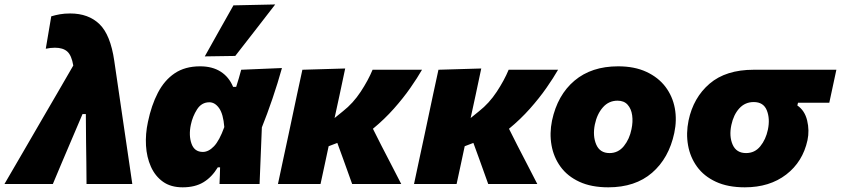

<svg xmlns="http://www.w3.org/2000/svg" viewBox="-62 -806 3684 841"><path d="M-42.5 0Q-3 -67.5 39 -140Q81 -212.5 120.5 -280.5Q153.5 -337 189.5 -399Q225.5 -461 259 -519Q251.5 -563.5 232.8 -580.2Q214 -597 178.5 -597Q159.5 -597 138.5 -592.5L162.5 -734.5Q181 -740 200.5 -743.5Q220 -747 245.5 -747Q325.5 -747 373.8 -700.2Q422 -653.5 438.5 -539.5L477 -276.5Q486.5 -211 493.5 -164.2Q500.5 -117.5 506 -79Q511.5 -40.5 517.5 0H317Q316.5 -46 316.2 -95.2Q316 -144.5 315 -183.5L314 -306.5H299.5L249 -188Q228.5 -140 208.5 -92.8Q188.5 -45.5 169.5 0Z M738 14.5Q686 14.5 651.8 -10Q617.5 -34.5 599 -76Q580.5 -117.5 577.5 -168.2Q574.5 -219 586 -272Q601 -344.5 629.5 -399.5Q658 -454.5 703.2 -485Q748.5 -515.5 814.5 -515.5Q868 -515.5 904.5 -492.2Q941 -469 959 -425.5H972.5Q979 -445 984.2 -463.5Q989.5 -482 994.5 -500.5L1173 -508Q1155 -443 1131.5 -374Q1108 -305 1085 -248Q1082.5 -186 1080 -124Q1077.5 -62 1075 0H899.5Q900.5 -18.5 901 -36.8Q901.5 -55 902 -73H892Q866 -30 829.2 -7.8Q792.5 14.5 738 14.5ZM826.5 -140.5Q851.5 -140.5 875.2 -165.2Q899 -190 920.5 -249.5Q916 -306.5 897.8 -332.2Q879.5 -358 855 -358Q821 -358 801.2 -327Q781.5 -296 774 -260Q764 -213 776.8 -176.8Q789.5 -140.5 826.5 -140.5ZM835 -559Q866.5 -615.5 897.8 -671.2Q929 -727 960.5 -782.5L1143.5 -786.5Q1098.5 -728 1054.5 -671.5Q1010.5 -615 968.5 -561Z M1155.5 0Q1166.5 -52 1177.2 -102Q1188 -152 1201.5 -215L1212 -264.5Q1228 -340 1239.2 -392.8Q1250.5 -445.5 1262.5 -500.5L1450 -506Q1437 -444 1425.2 -389Q1413.5 -334 1403.5 -289L1440.5 -319Q1484.5 -353.5 1517.8 -404Q1551 -454.5 1570 -500.5H1786.5Q1766.5 -465.5 1735.5 -421Q1704.5 -376.5 1663.2 -330Q1622 -283.5 1571.5 -242L1608 -169.5Q1628 -131 1650.8 -86.8Q1673.5 -42.5 1695.5 0H1480.5Q1470.5 -28.5 1460.5 -55.8Q1450.5 -83 1440.5 -111.5L1415.5 -180L1377.5 -165.5Q1368.5 -123.5 1360 -83.5Q1351.5 -43.5 1342 0Z M1751.5 0Q1762.5 -52 1773.2 -102Q1784 -152 1797.5 -215L1808 -264.5Q1824 -340 1835.2 -392.8Q1846.5 -445.5 1858.5 -500.5L2046 -506Q2033 -444 2021.2 -389Q2009.5 -334 1999.5 -289L2036.5 -319Q2080.5 -353.5 2113.8 -404Q2147 -454.5 2166 -500.5H2382.5Q2362.5 -465.5 2331.5 -421Q2300.5 -376.5 2259.2 -330Q2218 -283.5 2167.5 -242L2204 -169.5Q2224 -131 2246.8 -86.8Q2269.5 -42.5 2291.5 0H2076.5Q2066.5 -28.5 2056.5 -55.8Q2046.5 -83 2036.5 -111.5L2011.5 -180L1973.5 -165.5Q1964.5 -123.5 1956 -83.5Q1947.5 -43.5 1938 0Z M2602.5 14.5Q2528 14.5 2475.8 -9.8Q2423.5 -34 2393.2 -75.8Q2363 -117.5 2353.8 -169.8Q2344.5 -222 2356 -278Q2380 -390 2454.5 -452.8Q2529 -515.5 2645.5 -515.5Q2717.5 -515.5 2769.5 -491.2Q2821.5 -467 2852.8 -425.8Q2884 -384.5 2893.8 -332.2Q2903.5 -280 2891.5 -223.5Q2868 -113 2794.2 -49.2Q2720.5 14.5 2602.5 14.5ZM2608 -135.5Q2646 -135.5 2670.8 -166.2Q2695.5 -197 2704 -240Q2711 -272.5 2707 -301Q2703 -329.5 2687.2 -347.2Q2671.5 -365 2643 -365Q2604.5 -365 2578.8 -335.8Q2553 -306.5 2543.5 -260.5Q2533.5 -211 2549.5 -173.2Q2565.5 -135.5 2608 -135.5Z M3200.5 14.5Q3126 14.5 3073.8 -9.8Q3021.5 -34 2991.2 -75.8Q2961 -117.5 2951.8 -169.8Q2942.5 -222 2954 -278Q2975 -378.5 3046.2 -439.5Q3117.5 -500.5 3239.5 -500.5H3601.5L3570.5 -356H3433.5L3430.5 -344Q3463 -322 3473.5 -278.2Q3484 -234.5 3475 -192Q3454.5 -97.5 3381.8 -41.5Q3309 14.5 3200.5 14.5ZM3206 -135.5Q3244 -135.5 3268.2 -165.2Q3292.5 -195 3301.5 -238Q3311.5 -285.5 3297 -322.2Q3282.5 -359 3239.5 -359Q3201.5 -359 3176.2 -331.2Q3151 -303.5 3141.5 -258.5Q3131 -209 3147.2 -172.2Q3163.5 -135.5 3206 -135.5Z"/></svg>

Font: Commissioner ExtraBold
Style: Italic
Weight: 800
Italic angle: -12°
Designer: Kostas Bartsokas
Foundry: Kostas Bartsokas
Version: Version 1.000; ttfautohint (v1.8.3)